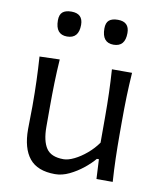

<svg xmlns="http://www.w3.org/2000/svg" viewBox="-85 -824 760 904"><g transform="rotate(10 294.5 -372.5)"><path d="M239.3 11.2Q155.3 11.2 116.7 -36.4Q78.1 -84 78.1 -175.3Q78.1 -209 78.9 -234.9Q79.6 -260.7 79.6 -285.2Q79.6 -353 77.6 -408.4Q75.7 -463.9 71.8 -521.5L168 -524.4Q164.1 -466.8 162.6 -411.4Q161.1 -356 161.1 -293.9V-201.7Q161.1 -133.8 184.1 -99.4Q207 -64.9 266.6 -64.9Q288.6 -64.9 317.6 -79.1Q346.7 -93.3 375.5 -117.7Q404.3 -142.1 425.3 -171.9V-293.9Q425.3 -356 423.6 -409.9Q421.9 -463.9 418 -521.5H514.2Q510.3 -463.9 508.5 -408.4Q506.8 -353 506.8 -285.2V-230Q506.8 -165.5 508.3 -111.8Q509.8 -58.1 513.7 0H436L431.2 -93.8H421.4Q401.9 -70.3 371.8 -46.1Q341.8 -22 307.4 -5.4Q272.9 11.2 239.3 11.2ZM182.6 -636.7Q127.4 -636.7 127.4 -704.6Q127.4 -731.9 141.4 -743.9Q155.3 -755.9 183.6 -755.9Q238.8 -755.9 238.8 -702.1Q238.8 -636.7 182.6 -636.7ZM404.8 -636.7Q349.6 -636.7 349.6 -704.6Q349.6 -731.9 363.5 -743.9Q377.4 -755.9 405.8 -755.9Q460.4 -755.9 460.4 -702.1Q460.4 -636.7 404.8 -636.7Z"/></g></svg>

Font: Pinar-DS2-FD Regular
Style: Regular
Weight: 400
Designer: Amin Abedi
Version: Version 2.000